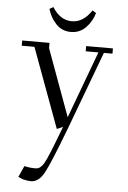

<svg xmlns="http://www.w3.org/2000/svg" viewBox="-61 -675 682 1022"><g transform="rotate(5 279.5 -164.0)"><path d="M32.2 -411.1V-439H178.2V-411.1L309.1 -53.2L441.9 -411.1H374V-439H517.1V-411.1H471.2L315.9 4.9Q244.1 194.3 214.8 248.8Q185.5 303.2 143.1 303.2Q126 303.2 97.2 295.9L75.2 286.1L102.1 226.1Q129.9 232.9 160.2 232.9Q171.9 232.9 179.2 229.5Q186.5 226.1 196.5 214.8Q206.5 203.6 218.5 177.2Q230.5 150.9 247.1 109.4Q263.7 67.9 289.1 0L256.8 14.2L100.1 -411.1ZM162.1 -619.1 182.1 -630.9Q223.6 -564 286.1 -564Q347.7 -564 391.1 -630.9L411.1 -619.1Q398.9 -574.7 366.5 -540.8Q334 -506.8 286.1 -506.8Q238.3 -506.8 206.5 -540.5Q174.8 -574.2 162.1 -619.1Z"/></g></svg>

Font: Dehuti Alt
Style: Book
Weight: 400
Version: Version 1.2